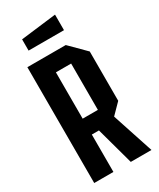

<svg xmlns="http://www.w3.org/2000/svg" viewBox="-217 -935 834 1005"><g transform="rotate(-30 200.0 -433.0)"><path d="M154 -322H246V-602H154ZM362 -608V-310L302 -249L384 0H259L197 -226H154V0H38V-700H270ZM87 -772V-840L301 -866V-772Z"/></g></svg>

Font: Tektur Condensed Medium
Style: Regular
Weight: 500
Width: 3
Designer: Adam Jagosz
Foundry: Adam Jagosz
Version: Version 1.005;gftools[0.9.30]